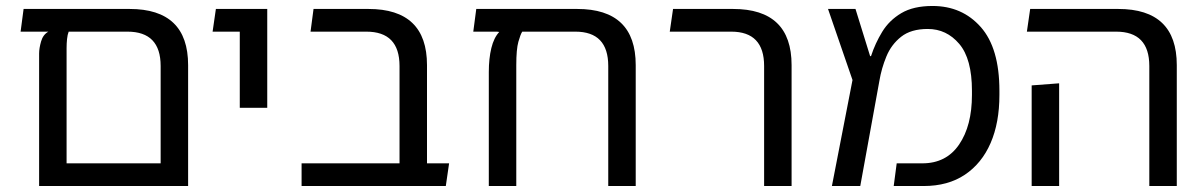

<svg xmlns="http://www.w3.org/2000/svg" viewBox="-20 -623 4033 643"><path d="M414 -593Q610 -593 610 -405V0H111V-444Q111 -461 117.5 -484Q124 -507 142 -517H49L59 -593ZM518 -76V-402Q518 -517 407 -517H210Q206 -507 204.5 -492Q203 -477 203 -462V-76Z M783 -262V-517H692L703 -593H875V-262Z M990 0V-76H1318V-402Q1318 -517 1207 -517H1020L1030 -593H1214Q1410 -593 1410 -405V-76H1484L1473 0Z M1565 -517 1575 -593H1913Q2109 -593 2109 -405V0H2017V-402Q2017 -517 1907 -517H1729Q1723 -508 1716 -483Q1709 -458 1709 -405V0H1617V-382Q1617 -427 1625.5 -462Q1634 -497 1652 -516L1644 -517Z M2539 0V-402Q2539 -517 2429 -517H2223L2234 -593H2435Q2631 -593 2631 -405V0Z M2766 0 2835 -355 2753 -593H2845L2894 -435H2897Q2911 -478 2934.5 -516.5Q2958 -555 2998.5 -579Q3039 -603 3103 -603Q3202 -603 3264.5 -532.5Q3327 -462 3327 -319V-305Q3327 -212 3297.5 -144Q3268 -76 3211.5 -38Q3155 0 3073 0H2973L2983 -76H3069Q3149 -76 3192 -139Q3235 -202 3235 -305V-319Q3235 -426 3192.5 -476Q3150 -526 3087 -526Q3031 -526 2998 -500Q2965 -474 2948.5 -434Q2932 -394 2925 -352L2861 0Z M3829 0V-402Q3829 -517 3718 -517H3419L3430 -593H3725Q3921 -593 3921 -405V0ZM3435 0V-337L3527 -344V0Z"/></svg>

Font: Go Noto Current
Style: Regular
Weight: 400
Designer: Monotype Design Team
Foundry: Monotype Imaging Inc.
Version: Version 2.007; ttfautohint (v1.8) -l 8 -r 50 -G 200 -x 14 -D